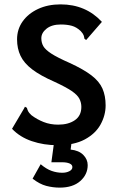

<svg xmlns="http://www.w3.org/2000/svg" viewBox="-20 -653 540 878"><path d="M242 11Q180 11 125.5 -7.5Q71 -26 35 -64L90 -157L94 -165L103 -160Q105 -152 108.5 -144.5Q112 -137 124 -126Q149 -107 179.5 -95Q210 -83 246 -83Q293 -83 322.5 -103.5Q352 -124 352 -164Q352 -184 343 -201.5Q334 -219 307.5 -237Q281 -255 229 -279Q165 -307 127.5 -335.5Q90 -364 74 -397.5Q58 -431 58 -473Q58 -519 83.5 -555Q109 -591 154 -612Q199 -633 257 -633Q372 -633 446 -553L380 -477L374 -470L366 -476Q365 -484 362.5 -491.5Q360 -499 349 -511Q330 -529 308.5 -535Q287 -541 258 -541Q217 -541 193 -522Q169 -503 169 -478Q169 -458 178 -442Q187 -426 214.5 -408Q242 -390 299 -365Q362 -336 398 -308.5Q434 -281 448.5 -248Q463 -215 463 -171Q463 -126 440 -84Q417 -42 368 -15.5Q319 11 242 11ZM253 205Q222 205 191.5 197Q161 189 129 164L166 98Q192 120 216 128.5Q240 137 265 137Q283 137 297 130Q311 123 311 111Q311 100 298 94.5Q285 89 264 89H215L227 0H307L303 31Q341 35 361 55.5Q381 76 381 102Q381 145 347 175Q313 205 253 205Z"/></svg>

Font: Ligconsolata
Style: Bold
Weight: 700
Monospace: yes
Designer: Raph Levien, Cyreal, Brenton Simpson
Foundry: Raph Levien, Cyreal, Google
Version: Version 3.001; ttfautohint (v1.8.2.53-6de2)